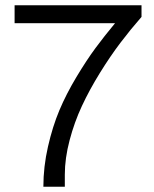

<svg xmlns="http://www.w3.org/2000/svg" viewBox="-20 -706 582 726"><path d="M144 0Q144 -75.2 161.4 -151.4Q178.7 -227.5 204.6 -289.1Q230.5 -350.6 269 -414.8Q307.6 -479 340.8 -523.9Q374 -568.8 415 -618.2H35.2V-686H515.1V-642.1Q473.6 -594.7 435.3 -544.2Q397 -493.7 357.7 -430.2Q318.4 -366.7 289.8 -305.4Q261.2 -244.1 243.2 -175.8Q225.1 -107.4 225.1 -45.9V0Z"/></svg>

Font: Archivo Light
Style: Regular
Weight: 300
Designer: Hector Gatti
Foundry: Omnibus-Type
Version: Version 2.001